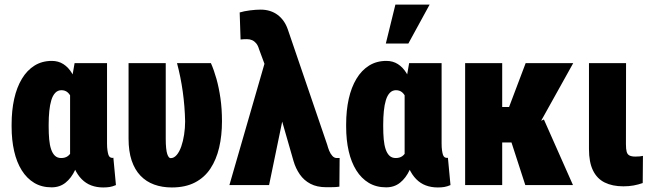

<svg xmlns="http://www.w3.org/2000/svg" viewBox="-20 -802 2840 832"><path d="M30.3 -252.9V-263.2Q30.3 -323.2 41.5 -373.5Q52.7 -423.8 75 -460.7Q97.2 -497.6 129.6 -517.8Q162.1 -538.1 204.6 -538.1Q232.9 -538.1 254.6 -524.2Q276.4 -510.3 291.7 -484.9Q307.1 -459.5 318.4 -424.8Q329.6 -390.1 337.2 -348.6Q344.7 -307.1 349.6 -261.2V-249Q343.3 -195.3 332.8 -148.4Q322.3 -101.6 305.7 -65.9Q289.1 -30.3 263.9 -10.3Q238.8 9.8 203.6 9.8Q160.6 9.8 128.4 -9.5Q96.2 -28.8 74.2 -64Q52.2 -99.1 41.3 -147.2Q30.3 -195.3 30.3 -252.9ZM190.9 -263.2V-252.9Q190.9 -223.1 193.1 -198.5Q195.3 -173.8 201.4 -155.5Q207.5 -137.2 218 -127.2Q228.5 -117.2 245.1 -117.2Q262.2 -117.2 273.4 -125.2Q284.7 -133.3 291.5 -148.4Q298.3 -163.6 301.5 -185.5Q304.7 -207.5 305.2 -235.8V-274.4Q304.7 -306.6 301.3 -332Q297.9 -357.4 290.8 -375Q283.7 -392.6 272.9 -401.9Q262.2 -411.1 246.1 -411.1Q230.5 -411.1 219.5 -399.7Q208.5 -388.2 202.4 -367.9Q196.3 -347.7 193.6 -320.8Q190.9 -293.9 190.9 -263.2ZM303.2 -528.3H443.8V-180.7Q443.8 -163.1 445.6 -151.1Q447.3 -139.2 449.7 -131.6Q452.1 -124 456.8 -120.8Q461.4 -117.7 468.3 -117.7Q469.7 -117.7 470.5 -118.2Q471.2 -118.7 471.2 -119.1L482.4 0Q467.8 6.3 455.3 8.3Q442.9 10.3 427.2 10.3Q398.9 10.3 375.5 1.5Q352.1 -7.3 334 -25.6Q315.9 -43.9 303.2 -71.5Q290.5 -99.1 283.7 -136.2V-416Z M537.1 -528.3H698.2V-200.2Q698.2 -176.3 700 -159.9Q701.7 -143.6 704.8 -134.3Q708 -125 711.7 -120.8Q715.3 -116.7 719.7 -116.7Q733.9 -116.7 745.6 -130.4Q757.3 -144 765.4 -167Q773.4 -189.9 777.8 -218.5Q782.2 -247.1 782.2 -276.4Q780.8 -341.3 772 -404.5Q763.2 -467.8 747.1 -528.3H894Q907.2 -498.5 918 -460.2Q928.7 -421.9 935.3 -376Q941.9 -330.1 941.9 -276.4Q941.9 -214.8 929.7 -162.6Q917.5 -110.4 891.8 -71.5Q866.2 -32.7 824.7 -11.2Q783.2 10.3 724.6 10.3Q682.6 10.3 648.2 -2.2Q613.8 -14.6 588.9 -40.5Q564 -66.4 550.5 -106.4Q537.1 -146.5 537.1 -201.2Z M1212.4 -321.3 1146 0H974.1L1131.3 -543.9L1239.3 -543.5ZM1109.4 -760.3Q1131.3 -760.3 1149.9 -754.4Q1168.5 -748.5 1183.1 -737.5Q1197.8 -726.6 1209 -710.7Q1220.2 -694.8 1227.1 -674.8L1397.9 -174.8Q1401.4 -161.6 1406.7 -148.4Q1412.1 -135.3 1420.4 -126.2Q1428.7 -117.2 1439.5 -117.2Q1443.4 -117.2 1445.6 -117.2Q1447.8 -117.2 1451.7 -117.2L1450.7 6.8Q1438 8.8 1425 9Q1412.1 9.3 1394 9.3Q1353.5 9.3 1325.2 -5.6Q1296.9 -20.5 1279.1 -46.4Q1261.2 -72.3 1252 -104L1147.9 -466.3L1102.5 -588.9Q1098.1 -604.5 1090.3 -614Q1082.5 -623.5 1072.5 -627.9Q1062.5 -632.3 1050.3 -632.3Q1043 -632.3 1037.8 -632.1Q1032.7 -631.8 1022.5 -630.9L1018.6 -748Q1038.1 -753.9 1063.7 -757.1Q1089.4 -760.3 1109.4 -760.3Z M1480 -252.9V-263.2Q1480 -323.2 1491.2 -373.5Q1502.4 -423.8 1524.7 -460.7Q1546.9 -497.6 1579.3 -517.8Q1611.8 -538.1 1654.3 -538.1Q1682.6 -538.1 1704.3 -524.2Q1726.1 -510.3 1741.5 -484.9Q1756.8 -459.5 1768.1 -424.8Q1779.3 -390.1 1786.9 -348.6Q1794.4 -307.1 1799.3 -261.2V-249Q1793 -195.3 1782.5 -148.4Q1772 -101.6 1755.4 -65.9Q1738.8 -30.3 1713.6 -10.3Q1688.5 9.8 1653.3 9.8Q1610.4 9.8 1578.1 -9.5Q1545.9 -28.8 1523.9 -64Q1502 -99.1 1491 -147.2Q1480 -195.3 1480 -252.9ZM1640.6 -263.2V-252.9Q1640.6 -223.1 1642.8 -198.5Q1645 -173.8 1651.1 -155.5Q1657.2 -137.2 1667.7 -127.2Q1678.2 -117.2 1694.8 -117.2Q1711.9 -117.2 1723.1 -125.2Q1734.4 -133.3 1741.2 -148.4Q1748 -163.6 1751.2 -185.5Q1754.4 -207.5 1754.9 -235.8V-274.4Q1754.4 -306.6 1751 -332Q1747.6 -357.4 1740.5 -375Q1733.4 -392.6 1722.7 -401.9Q1711.9 -411.1 1695.8 -411.1Q1680.2 -411.1 1669.2 -399.7Q1658.2 -388.2 1652.1 -367.9Q1646 -347.7 1643.3 -320.8Q1640.6 -293.9 1640.6 -263.2ZM1752.9 -528.3H1893.6V-180.7Q1893.6 -163.1 1895.3 -151.1Q1897 -139.2 1899.4 -131.6Q1901.9 -124 1906.5 -120.8Q1911.1 -117.7 1918 -117.7Q1919.4 -117.7 1920.2 -118.2Q1920.9 -118.7 1920.9 -119.1L1932.1 0Q1917.5 6.3 1905 8.3Q1892.6 10.3 1877 10.3Q1848.6 10.3 1825.2 1.5Q1801.8 -7.3 1783.7 -25.6Q1765.6 -43.9 1752.9 -71.5Q1740.2 -99.1 1733.4 -136.2V-416ZM1651.9 -613.3 1693.4 -782.2H1841.8L1749.5 -613.3Z M2156.2 -528.3V0H1995.6V-528.3ZM2463.9 -528.3 2272.5 -184.6H2135.7L2117.2 -338.4H2186L2257.8 -528.3ZM2256.3 0 2186.5 -215.3 2336.9 -284.2 2462.9 0Z M2532.2 -528.3H2692.9L2692.4 -176.8Q2692.4 -155.8 2695.6 -144.3Q2698.7 -132.8 2707.8 -128.2Q2716.8 -123.5 2733.4 -123.5Q2745.1 -123.5 2752.4 -124.3Q2759.8 -125 2766.1 -126.5L2765.1 -8.8Q2745.6 -2 2725.6 1.7Q2705.6 5.4 2681.2 5.4Q2633.8 5.4 2600.3 -11.2Q2566.9 -27.8 2549.6 -63.5Q2532.2 -99.1 2532.2 -156.2Z"/></svg>

Font: Roboto Condensed Black
Style: Regular
Weight: 900
Designer: Christian Robertson
Foundry: Google
Version: Version 3.008; 2023